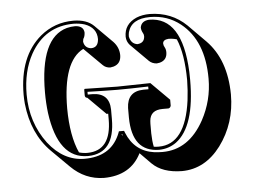

<svg xmlns="http://www.w3.org/2000/svg" viewBox="-43 -494 814 615"><g transform="rotate(-5 364.5 -187.0)"><path d="M194.8 -20Q208 -16.1 222.2 -16.1Q298.8 -17.1 298.8 -117.2V-135.3H293.5L236.8 -191.9Q232.9 -192.4 231 -194.3Q229 -197.3 229 -200.2V-219.2L231 -221.2Q231.9 -221.2 335 -219.2Q335 -219.2 441.9 -221.2L443.8 -219.2L500.5 -162.6V-143.6Q499 -136.7 492.7 -135.3H473.6Q434.1 -135.3 431.2 -100.6Q430.7 -95.7 430.7 -91.3V-60.5Q431.2 -35.2 435.1 -17.1Q443.4 -16.1 451.2 -16.1Q537.1 -16.1 555.7 -155.8Q559.6 -187 560.1 -220.2Q559.6 -304.7 538.6 -353.5Q525.4 -357.4 511.7 -357.4Q494.6 -356 493.7 -344.2Q494.1 -336.9 497.6 -331.5Q501.5 -324.7 501.5 -315.4Q501.5 -290 477.5 -283.7Q472.2 -282.7 467.8 -282.2Q453.1 -283.2 443.4 -292.5L386.7 -349.1Q376.5 -360.4 376 -376Q376 -416.5 416 -434.1Q435.1 -441.9 459 -441.9Q528.8 -440.9 576.7 -394.5L632.8 -337.9Q694.8 -274.4 695.8 -162.6Q695.8 -69.8 643.6 0.5Q592.8 67.9 518.6 68.4Q456.1 67.9 422.9 35.2L387.7 -0.5Q353.5 67.9 267.6 68.4Q207 67.4 162.1 22.9L105.5 -33.2Q45.9 -92.8 35.6 -190.4Q34.2 -205.6 34.2 -219.2Q34.2 -342.3 106.9 -403.8Q152.8 -441.9 213.9 -441.9Q256.3 -441.4 278.8 -419.4L335.4 -362.8Q353 -344.2 353.5 -319.3Q353.5 -291.5 329.1 -284.2Q323.2 -282.7 318.4 -282.2Q304.2 -282.7 294.9 -292L238.3 -348.1Q237.8 -348.6 237.3 -349.1Q169.9 -314.9 169.4 -163.6Q169.9 -74.7 194.8 -20ZM340.3 -60.5Q338.9 -64 337.9 -65.9H335ZM309.1 -147.9V-117.2Q309.1 -7.8 224.1 -5.9Q222.7 -5.9 222.2 -5.9Q127 -5.9 106.9 -154.8Q103 -186.5 103 -220.2Q103 -396 190.9 -420.4Q204.1 -423.8 217.8 -423.8Q244.6 -422.4 246.1 -400.9Q245.6 -389.2 241.2 -382.3L240.2 -380.9Q239.3 -377.4 238.8 -372.1Q242.2 -351.6 262.2 -349.1Q282.2 -349.1 286.1 -369.1Q286.6 -373 287.1 -376Q287.1 -413.1 248.5 -426.8Q232.9 -431.6 213.9 -432.1Q121.1 -432.1 74.2 -348.6Q43.9 -293.9 43.9 -219.2Q43.9 -128.9 95.2 -60.5Q143.6 1.5 210.9 2Q293 2 322.8 -63Q324.2 -66.9 325.7 -69.8L328.1 -76.2H344.7L347.2 -69.8Q372.1 -8.3 435.5 0.5Q448.7 2 461.9 2Q546.4 2 595.7 -87.9Q628.9 -149.4 628.9 -219.2Q628.9 -341.3 556.6 -398.9Q515.1 -432.1 459 -432.1Q399.4 -432.1 387.7 -389.6Q386.2 -382.3 386.2 -376Q390.6 -352.5 411.1 -349.1Q434.1 -350.6 435.1 -372.1Q435.1 -378.4 432.6 -382.3Q427.2 -391.6 426.8 -400.9Q430.2 -421.9 455.1 -423.8Q561.5 -423.8 569.3 -246.6Q569.8 -233.4 569.8 -220.2Q569.8 -70.8 506.8 -23.9Q482.4 -6.3 451.2 -5.9Q364.7 -6.8 363.8 -117.2V-147.9Q365.7 -200.7 417 -202.1H434.1V-210.9Q370.6 -209 335 -209Q303.2 -209 238.8 -210.9V-202.1H255.9Q308.1 -200.2 309.1 -147.9Z"/></g></svg>

Font: Linux Biolinum Shadow O
Style: Bold
Weight: 700
Designer: Philipp H. Poll
Foundry: Philipp H. Poll
Version: Version 0.9.2